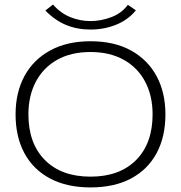

<svg xmlns="http://www.w3.org/2000/svg" viewBox="-20 -807 790 838"><path d="M375 11Q272 11 198.5 -28Q125 -67 86.5 -138.5Q48 -210 48 -308Q48 -403 86.5 -474.5Q125 -546 198.5 -586.5Q272 -627 375 -627Q479 -627 552 -586.5Q625 -546 663.5 -474.5Q702 -403 702 -308Q702 -210 663.5 -138.5Q625 -67 552 -28Q479 11 375 11ZM375 -36Q502 -36 574 -108.5Q646 -181 646 -308Q646 -389 613.5 -450.5Q581 -512 520 -546Q459 -580 375 -580Q290 -580 229.5 -546Q169 -512 136.5 -450.5Q104 -389 104 -308Q104 -181 176 -108.5Q248 -36 375 -36ZM538 -786 573 -762Q539 -720 486.5 -699Q434 -678 375 -678Q317 -678 268.5 -698Q220 -718 178 -761L211 -787Q245 -749 287.5 -732Q330 -715 375 -715Q420 -715 465.5 -732Q511 -749 538 -786Z"/></svg>

Font: Inconsolata ExtraExpanded Light
Style: Regular
Weight: 300
Width: 8
Monospace: yes
Designer: Raph Levien, Cyreal, Brenton Simpson
Foundry: Raph Levien, Cyreal, Google
Version: Version 3.001; ttfautohint (v1.8.2.53-6de2)